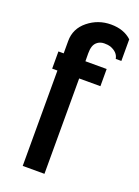

<svg xmlns="http://www.w3.org/2000/svg" viewBox="-124 -683 534 738"><g transform="rotate(20 143.0 -313.5)"><path d="M284.2 -597.2V-508.8H261.2Q256.8 -535.2 224.6 -546.9Q215.8 -549.8 200.2 -549.8Q184.6 -549.8 173.6 -542Q162.6 -534.2 158.4 -521.5Q154.3 -508.8 154.5 -492.9Q154.8 -477.1 154.8 -460.4H241.7V-390.1H154.8V0H65.9V-390.1H44.4V-460.4H65.9V-511.2Q65.9 -561.5 106.4 -594.2Q147 -627 199.7 -627Q252.4 -627 284.2 -597.2Z"/></g></svg>

Font: Uroob
Style: Regular
Weight: 400
Designer: Hussain K H
Foundry: Swanthanthra Malayalam Computing(http://smc.org.in)
Version: Version 2.0.0+20200101